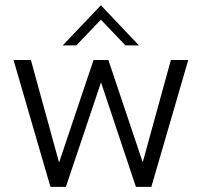

<svg xmlns="http://www.w3.org/2000/svg" viewBox="-20 -726 784 746"><path d="M568 0H508L372.5 -406L236 0H176L32.5 -493H100L209.5 -94.5L343.5 -493H401L534.5 -95.5L644 -493H711.5ZM520 -549.5H467.5L372 -649.5L276.5 -549.5H223.5L372 -705.5Z"/></svg>

Font: Acari Sans Neue
Style: Regular
Weight: 400
Designer: Alfredo Marco Pradil (font), Cristiano Sobral (main changes)
Foundry: Hanken Design Co. (font), Cristiano Sobral (main changes)
Version: Version 2.459;March 19, 2022;FontCreator 14.0.0.2808 64-bit;